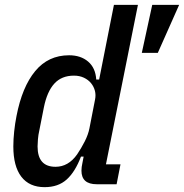

<svg xmlns="http://www.w3.org/2000/svg" viewBox="-20 -760 759 792"><path d="M379 0Q316 0 316 -56Q316 -64 317 -71.5Q318 -79 320 -88L325 -114H314Q290 -51 255 -19.5Q220 12 164 12Q101 12 68 -31Q35 -74 35 -156Q35 -185 38.5 -218Q42 -251 48 -281Q71 -401 125 -466.5Q179 -532 265 -532Q313 -532 343.5 -506Q374 -480 377 -432H389L450 -740H549L417 -82H477L461 0ZM209 -72Q262 -72 298 -123Q315 -148 329.5 -176.5Q344 -205 349 -231L372 -349Q376 -368 371.5 -385.5Q367 -403 355.5 -417Q344 -431 326 -439.5Q308 -448 285 -448Q234 -448 204 -415Q174 -382 161 -317L142 -221Q138 -204 136.5 -185.5Q135 -167 135 -156Q135 -72 209 -72ZM631 -542H565L608 -740H719Z"/></svg>

Font: IBM Plex Sans Condensed Medium
Style: Italic
Weight: 500
Width: 3
Italic angle: -11°
Designer: Mike Abbink, Paul van der Laan, Pieter van Rosmalen
Foundry: Bold Monday
Version: Version 1.3